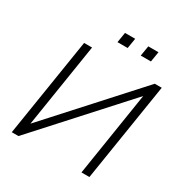

<svg xmlns="http://www.w3.org/2000/svg" viewBox="-199 -1040 1141 1193"><g transform="rotate(30 371.5 -443.0)"><path d="M53 0 165 -705H222L127 -104L672 -705H722L610 0H553L648 -603L101 0ZM509 -813 521 -886H594L582 -813ZM342 -813 354 -886H427L415 -813Z"/></g></svg>

Font: Mulish Light
Style: Italic
Weight: 300
Italic angle: -9°
Designer: Vernon Adams
Foundry: Vernon Adams
Version: Version 3.603; ttfautohint (v1.8.3)